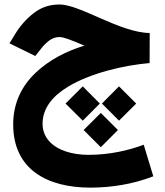

<svg xmlns="http://www.w3.org/2000/svg" viewBox="-20 -504 739 861"><path d="M651.4 -356C519 -357.4 338.9 -483.9 247.6 -483.9C203.1 -483.9 164.6 -471.2 131.3 -445.3C98.1 -419.4 69.8 -387.7 46.9 -349.6L22.5 -309.6L138.2 -252.9L166.5 -288.6C174.8 -299.8 186 -310.5 200.2 -321.8C214.4 -332.5 230 -337.9 247.1 -337.9C264.2 -337.9 301.3 -324.2 358.4 -299.3C278.8 -275.4 200.2 -235.4 139.2 -177.2C78.1 -119.1 39.1 -42.5 39.1 53.7C39.1 258.3 195.3 337.4 384.8 337.4C477.1 337.4 576.2 322.3 667.5 286.6L624.5 145C558.6 169.9 472.2 190.4 377 190.4C339.4 190.4 305.2 185.1 273.9 174.8C211.4 153.3 170.9 111.3 170.9 50.8C170.9 -18.1 215.3 -72.8 284.2 -114.7C386.7 -176.8 536.1 -211.4 650.9 -221.2ZM437 -39.6 513.7 37.1 590.8 -39.6 513.7 -116.7ZM273.9 -39.6 351.1 37.1 427.7 -39.6 351.1 -116.7ZM355 79.1 432.1 156.2 508.8 79.1 432.1 2.4Z"/></svg>

Font: Vazirmatn Black
Style: Regular
Weight: 900
Designer: Saber Rastikerdar
Foundry: Saber Rastikerdar
Version: Version 33.003